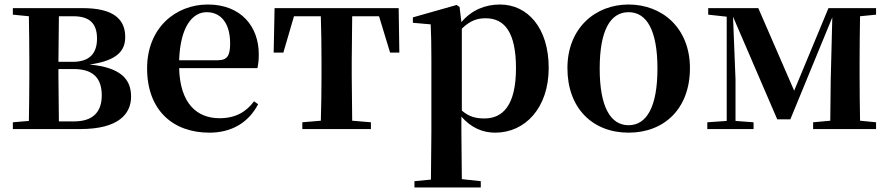

<svg xmlns="http://www.w3.org/2000/svg" viewBox="-20 -572 3941 851"><path d="M106 0H336C508 0 561 -69 561 -144C561 -222 514 -273 377 -286C506 -304 535 -352 535 -408C535 -487 483 -536 346 -536H37V-507L108 -500C109 -442 110 -357 110 -301V-235C110 -179 109 -94 108 -36L37 -30V0ZM241 -500H305C379 -500 410 -466 410 -401C410 -333 375 -298 302 -298H239ZM239 -266H306C395 -266 431 -224 431 -149C431 -75 391 -34 309 -34H241L239 -235Z M908 16C1007 16 1082 -29 1124 -110L1106 -123C1071 -76 1024 -48 953 -48C853 -48 778 -113 774 -270H1121C1125 -288 1127 -306 1127 -331C1127 -455 1048 -552 901 -552C759 -552 632 -449 632 -269C632 -84 746 16 908 16ZM774 -305C779 -452 832 -518 896 -518C960 -518 1000 -468 1000 -380C1000 -326 988 -305 945 -305Z M1401 0H1624V-30L1541 -37L1539 -235V-301L1541 -500H1660L1709 -339H1750L1747 -536H1197L1193 -339H1236L1283 -500H1402C1404 -443 1405 -357 1405 -301V-235C1405 -179 1404 -95 1402 -37L1320 -30V0Z M2175 16C2307 16 2412 -93 2412 -271C2412 -449 2318 -552 2196 -552C2131 -552 2071 -528 2025 -474L2017 -541L2004 -550L1810 -495V-471L1889 -464C1891 -415 1892 -375 1892 -309V14L1890 224L1817 231V259H2111V231L2027 222L2025 13V-55C2069 -5 2120 16 2175 16ZM2027 -445C2066 -483 2098 -491 2133 -491C2216 -491 2267 -429 2267 -270C2267 -104 2208 -47 2127 -47C2088 -47 2058 -55 2027 -82Z M2766 16C2924 16 3038 -90 3038 -270C3038 -449 2914 -552 2766 -552C2619 -552 2495 -448 2495 -270C2495 -92 2607 16 2766 16ZM2766 -17C2685 -17 2638 -100 2638 -268C2638 -437 2685 -518 2766 -518C2847 -518 2894 -437 2894 -268C2894 -100 2847 -17 2766 -17Z M3201 0H3320V-30L3240 -36V-220L3229 -498L3425 -43H3483L3669 -495L3662 -218L3660 -37L3584 -30V0H3863V-30L3792 -37C3791 -94 3790 -179 3790 -235V-301C3790 -356 3791 -442 3792 -500L3863 -507V-536H3652L3500 -170L3341 -536H3119V-507L3201 -498V-36L3115 -30V0Z"/></svg>

Font: Noto Serif KR
Style: Bold
Weight: 700
Designer: Ryoko NISHIZUKA 西塚涼子 (kana & ideographs); Frank Grießhammer (Latin, Greek & Cyrillic); Wenlong ZHANG 张文龙 (bopomofo); San
Foundry: Adobe
Version: Version 2.001;hotconv 1.1.0;makeotfexe 2.6.0